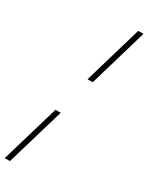

<svg xmlns="http://www.w3.org/2000/svg" viewBox="-278 -810 839 1085"><g transform="rotate(30 141.0 -268.0)"><path d="M193.5 -387.5H159.5L271 -767.5H305ZM-23 232.5 89 -147.5H123L11 232.5Z"/></g></svg>

Font: Newsreader Caption ExtraLight
Style: Italic
Weight: 275
Italic angle: -17°
Designer: Hugues Gentile
Foundry: Production Type
Version: Version 1.001